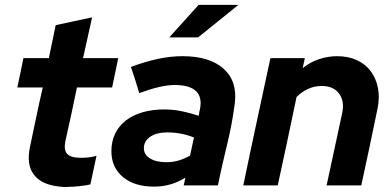

<svg xmlns="http://www.w3.org/2000/svg" viewBox="-20 -759 1605 786"><path d="M103 -159Q116 -220 128.5 -280Q141 -340 155 -401H51Q57 -431 63.5 -461Q70 -491 76 -521H180Q187 -555 194 -588.5Q201 -622 208 -656Q246 -664 282.5 -672Q319 -680 357 -688Q348 -646 338.5 -604.5Q329 -563 320 -521H464Q458 -491 451.5 -461Q445 -431 439 -401H295Q284 -346 272 -291.5Q260 -237 248 -183Q240 -145 255 -129Q270 -113 311 -113Q328 -113 342 -114.5Q356 -116 375 -121Q369 -92 362.5 -62.5Q356 -33 350 -4Q333 0 306 3Q279 6 257 6Q248 7 240.5 6.5Q233 6 225 5Q151 -2 119 -43.5Q87 -85 103 -159Z M436 0ZM611 5Q530 5 483 -34.5Q436 -74 436 -140Q436 -180 451.5 -212Q467 -244 495.5 -266Q524 -288 564 -299.5Q604 -311 653 -311Q689 -311 725 -303.5Q761 -296 793 -285Q795 -291 795.5 -297Q796 -303 798 -309Q809 -360 783 -385.5Q757 -411 695 -411Q667 -411 632 -403Q597 -395 550 -378Q542 -405 533.5 -432Q525 -459 516 -485Q572 -506 624.5 -517.5Q677 -529 727 -529Q838 -529 895.5 -477.5Q953 -426 941 -334Q930 -250 909.5 -166.5Q889 -83 872 0H732Q734 -8 735.5 -16Q737 -24 739 -32Q681 5 611 5ZM569 -152Q569 -126 594 -110.5Q619 -95 661 -95Q688 -95 711.5 -102Q735 -109 758 -122L774 -196Q750 -206 722 -211.5Q694 -217 666 -217Q622 -217 595.5 -199.5Q569 -182 569 -152ZM793 -739H956L791 -606H673Z M976 0Q1003 -131 1031 -260.5Q1059 -390 1087 -521H1228Q1226 -510 1223.5 -500.5Q1221 -491 1219 -480Q1250 -505 1286.5 -517Q1323 -529 1360 -529Q1406 -529 1441.5 -512.5Q1477 -496 1498.5 -466.5Q1520 -437 1527.5 -397.5Q1535 -358 1525 -312Q1509 -234 1492.5 -156Q1476 -78 1459 0H1317Q1333 -75 1349 -148.5Q1365 -222 1381 -297Q1391 -345 1368 -376Q1345 -407 1297 -407Q1267 -407 1241 -395Q1215 -383 1194 -362Q1175 -271 1156 -181Q1137 -91 1117 0Z"/></svg>

Font: Rosa Sans
Style: Bold Italic
Weight: 700
Italic angle: -12°
Designer: Pentagram / MCKL
Foundry: Pentagram / MCKL
Version: Version 1.005;September 16, 2019;FontCreator 11.5.0.2425 64-